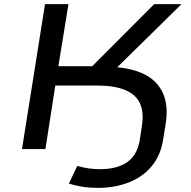

<svg xmlns="http://www.w3.org/2000/svg" viewBox="-20 -725 929 934"><path d="M456 189Q416 189 381 183.5Q346 178 315 168L356 82Q382 90 410.5 94Q439 98 467 98Q549 98 598.5 64Q648 30 660 -45L671 -117Q680 -180 660.5 -222.5Q641 -265 589 -287Q537 -309 449 -309H249L201 0H87L199 -705H313L264 -403H451L409 -383L730 -705H863L516 -364L532 -399Q622 -394 683.5 -363Q745 -332 772.5 -272Q800 -212 786 -123L774 -49Q763 28 719.5 81.5Q676 135 607.5 162Q539 189 456 189Z"/></svg>

Font: Nunito Sans 7pt Expanded Medium
Style: Italic
Weight: 500
Width: 7
Italic angle: -9°
Designer: Vernon Adams
Foundry: Vernon Adams
Version: Version 3.101;gftools[0.9.27]